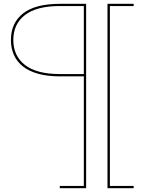

<svg xmlns="http://www.w3.org/2000/svg" viewBox="-20 -772 770 1002"><path d="M292 210V198.5H417.5V-748H429.5V210ZM677.5 210H541V-752H677.5V-740.5H553.5V198.5H677.5ZM427 -373.5H292.5Q227.5 -373.5 179.2 -387Q131 -400.5 99.5 -425.5Q68 -450.5 52.5 -485.5Q37 -520.5 37 -563.5Q37 -652.5 100.8 -702.2Q164.5 -752 292.5 -752H429.5V-740.5H292.5Q171.5 -740.5 110.5 -693.8Q49.5 -647 49.5 -563Q49.5 -480.5 110.2 -433Q171 -385.5 292.5 -385.5H427Z"/></svg>

Font: Hepta Slab ExtraLight Thin
Style: Regular
Weight: 250
Version: Version 1.102